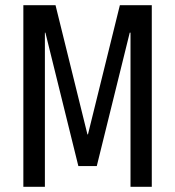

<svg xmlns="http://www.w3.org/2000/svg" viewBox="-20 -720 676 740"><path d="M70 -700H194L317 -202H319L442 -700H565V0H483V-594H480L353 -80H282L155 -594H153V0H70Z"/></svg>

Font: Pathway Extreme Condensed
Style: Regular
Weight: 400
Width: 3
Version: Version 1.001;gftools[0.9.26]